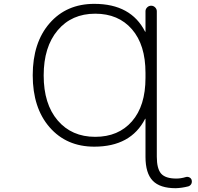

<svg xmlns="http://www.w3.org/2000/svg" viewBox="-20 -784 1040 1011"><path d="M746.1 -374V-400.4Q746.1 -547.9 674.8 -629.9Q603.5 -711.9 481.4 -711.9Q357.4 -711.9 283.7 -624.5Q210 -537.1 210 -386.7Q210 -236.3 283.7 -149.9Q357.4 -63.5 481.4 -63.5Q603.5 -63.5 674.8 -145Q746.1 -226.6 746.1 -374ZM746.1 -158.2Q746.1 -158.2 745.1 -158.7Q744.1 -159.2 744.1 -158.2Q668.9 -11.7 476.6 -11.7Q330.1 -11.7 241.2 -113.8Q152.3 -215.8 152.3 -387.7Q152.3 -559.6 241.2 -661.6Q330.1 -763.7 476.6 -763.7Q669.9 -763.7 744.1 -617.2Q744.1 -616.2 745.1 -616.7Q746.1 -617.2 746.1 -617.2V-724.6Q746.1 -736.3 754.9 -745.1Q763.7 -753.9 775.9 -753.9Q788.1 -753.9 796.9 -745.1Q805.7 -736.3 805.7 -724.6V41Q805.7 104.5 828.6 130.4Q851.6 156.2 908.2 156.2Q932.6 156.2 958 148.4Q967.8 145.5 977.1 149.9Q986.3 154.3 989.3 164.1Q990.2 168 990.2 171.9Q990.2 178.7 987.3 184.6Q981.4 194.3 971.7 197.3Q937.5 206.1 905.3 207Q822.3 207 784.2 167.5Q746.1 127.9 746.1 42Z"/></svg>

Font: Rounded-L Mgen+ 1mn light
Style: Regular
Weight: 200
Designer: [Source Han Sans]
Ryoko NISHIZUKA  (kana & ideographs); Paul D. Hunt (Latin, Greek & Cyrillic); Wenlong ZHANG  (bopomofo
Version: Version 1.059.20150602